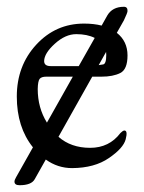

<svg xmlns="http://www.w3.org/2000/svg" viewBox="-20 -484 428 569"><path d="M357.9 -319.8Q357.9 -278.3 336.4 -267.6Q314.9 -256.8 280.8 -256.8H253.4L153.3 -78.6Q190.4 -45.9 247.1 -45.9Q303.7 -45.9 336.9 -89.8Q343.8 -96.7 348.1 -97.2Q359.4 -97.7 352.5 -71.3Q345.7 -44.9 302.7 -15.6Q260.3 13.7 193.8 14.2Q150.9 14.2 115.7 -11.2L83 46.9Q73.2 64.9 38.1 64.9Q22.9 64.9 22.9 54.2Q22.9 49.3 27.8 41L77.6 -47.4Q29.8 -106.9 29.8 -197.8Q29.8 -289.1 87.4 -351.6Q145 -414.1 229 -414.1Q258.3 -414.1 281.2 -408.2L297.9 -438Q313 -463.9 347.2 -463.9Q358.4 -463.9 357.9 -451.2Q357.9 -446.3 347.2 -423.8L326.2 -386.7Q357.9 -361.8 357.9 -319.8ZM294.9 -321.3Q294.9 -325.7 294.4 -330.1L272.5 -291Q279.3 -292 285.2 -293Q294.9 -293.9 294.9 -321.3ZM117.2 -256.8Q103 -256.8 97.7 -250.5Q92.3 -244.1 91.8 -220.2Q91.8 -164.6 119.1 -120.6L195.8 -256.8ZM110.8 -303.2Q110.8 -288.1 129.9 -288.1Q171.9 -288.1 213.4 -288.1L260.7 -371.6Q238.3 -382.8 206.1 -382.8Q173.8 -382.8 142.6 -354.5Q111.3 -326.2 110.8 -303.2Z"/></svg>

Font: EBGaramond
Style: Regular
Weight: 400
Version: Version 000.012g